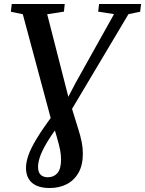

<svg xmlns="http://www.w3.org/2000/svg" viewBox="-20 -763 728 964"><path d="M229.5 181Q171.5 181 141 155Q110.5 129 110.5 79Q110.5 52 122.5 17Q134.5 -18 164.8 -68Q195 -118 249.5 -190.5L306 -244.5L360.5 -348.5L552.5 -692L473 -704.5L477.5 -743H688.5L683.5 -704L625 -692L315 -171.5L271 -130Q232 -76.5 210.2 -38.2Q188.5 0 179.8 27Q171 54 171 74.5Q171 102 184.2 114.5Q197.5 127 220 127Q250 127 268.2 106.2Q286.5 85.5 286.5 38Q286.5 14.5 281.8 -10Q277 -34.5 266 -72.5L251.5 -122.5L239.5 -152L94.5 -691.5L34.5 -704L39 -743H305L301 -704.5L217 -691.5L328.5 -256L337.5 -230L371 -121.5Q384.5 -79.5 390.2 -50Q396 -20.5 396 8Q396 65.5 374.5 103.8Q353 142 315.5 161.5Q278 181 229.5 181Z"/></svg>

Font: Merriweather 48pt Medium
Style: Italic
Weight: 500
Italic angle: -7.8°
Version: Version 2.101